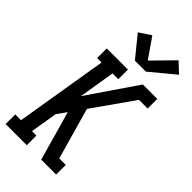

<svg xmlns="http://www.w3.org/2000/svg" viewBox="-298 -1057 1129 1129"><g transform="rotate(45 266.5 -492.0)"><path d="M7 0V-80H55L150 -655H113V-735H289V-655H241L204 -429L413 -735H533V-655H461L282 -401L373 -80H427V0H303L216 -308L174 -249L146 -80H183V0ZM281 -801 175 -931 248 -979 334 -855 461 -984 523 -926 372 -801Z"/></g></svg>

Font: Iosevka Slab Medium Oblique
Style: Regular
Weight: 500
Italic angle: -9°
Monospace: yes
Designer: Belleve Invis
Foundry: Belleve Invis
Version: Version 11.1.1; ttfautohint (v1.8.3)